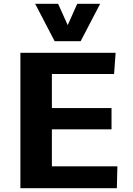

<svg xmlns="http://www.w3.org/2000/svg" viewBox="-20 -988 699 1008"><path d="M87.1 0V-710.9H587L578.9 -599.5H252.4V-420.8H565.5V-308.9H252.4V-114.7H596.3L593.4 0ZM266.8 -771.8 164.7 -967.9H285.1L335.5 -856.1L385.4 -967.9H505.7L403.5 -771.8Z"/></svg>

Font: Comme
Style: Regular
Weight: 400
Designer: Vernon Adams
Foundry: Vernon Adams
Version: Version 1.000;gftools[0.9.27]